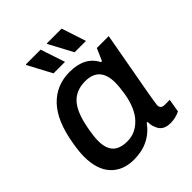

<svg xmlns="http://www.w3.org/2000/svg" viewBox="-204 -846 981 981"><g transform="rotate(-45 286.5 -355.5)"><path d="M367.2 -590.8 297.9 -720.2 299.8 -723.1H405.8L449.2 -590.8ZM214.8 -590.8 146 -720.2 147.9 -723.1H253.9L297.9 -590.8ZM194.8 12.2Q115.2 12.2 69.6 -36.9Q23.9 -85.9 23.9 -180.2Q23.9 -216.3 33.2 -269Q55.7 -405.8 118.9 -471.9Q182.1 -538.1 277.8 -538.1Q387.2 -538.1 426.8 -460H434.1L462.9 -525.9H548.8L525.9 -398.9Q474.1 -117.2 474.1 -101.1Q474.1 -75.2 502.9 -75.2H539.1L526.9 -3.9Q495.6 12.2 458 12.2Q401.9 12.2 387.2 -33.2Q378.4 -52.7 379.9 -75.2H373Q309.1 12.2 194.8 12.2ZM237.8 -78.1Q293.9 -78.1 337.6 -122.6Q381.3 -167 397 -255.9Q404.8 -305.2 404.8 -334Q404.8 -448.2 300.8 -448.2Q234.9 -448.2 197 -406.5Q159.2 -364.7 142.1 -271Q131.8 -215.8 131.8 -186Q131.8 -130.4 157.5 -104.2Q183.1 -78.1 237.8 -78.1Z"/></g></svg>

Font: Archivo Medium
Style: Italic
Weight: 500
Italic angle: -10°
Designer: Hector Gatti
Foundry: Omnibus-Type
Version: Version 2.001